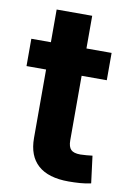

<svg xmlns="http://www.w3.org/2000/svg" viewBox="-79 -719 525 774"><g transform="rotate(10 183.5 -332.0)"><path d="M337.9 -535.6V-423.8H9.3V-535.6ZM89.4 -669.4H234.9V-159.7Q234.9 -133.3 246.1 -121.8Q257.3 -110.4 284.7 -110.4Q294.4 -110.4 310.1 -111.8Q325.7 -113.3 334 -114.3L348.1 -3.4Q327.1 1.5 303.5 3.2Q279.8 4.9 256.8 4.9Q173.8 4.9 131.6 -32.7Q89.4 -70.3 89.4 -143.6Z"/></g></svg>

Font: Inter 20pt
Style: Bold
Weight: 700
Version: Version 4.001;git-66647c0bb